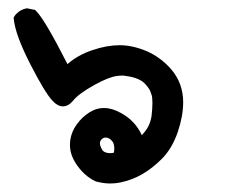

<svg xmlns="http://www.w3.org/2000/svg" viewBox="-20 -259 540 457"><path d="M146.5 85.9Q146.5 58.6 164.1 35.2Q175.8 19.5 192.4 8.8Q209 -2 227.5 -2Q246.1 -2 267.6 9.8Q301.8 28.3 317.4 62.5Q336.9 43.9 340.8 16.6Q342.8 -1 342.8 -14.2Q342.8 -27.3 340.8 -33.2Q338.9 -39.1 336.9 -43.9Q332 -52.7 323.2 -61.5Q309.6 -74.2 280.3 -78.1Q276.4 -79.1 271 -79.1Q265.6 -79.1 257.8 -78.1Q238.3 -75.2 206.1 -57.6Q167 -36.1 153.3 -18.6Q142.6 -5.9 129.9 -5.9Q117.2 -5.9 105.5 -18.6Q86.9 -38.1 51.8 -106.9Q16.6 -175.8 12.7 -213.9V-217.8Q16.6 -224.6 20.5 -227.5Q29.3 -236.3 43.9 -239.3L63.5 -235.4Q65.4 -233.4 66.4 -232.4Q86.9 -211.9 140.6 -106.4Q165 -127.9 199.7 -139.6Q234.4 -151.4 264.6 -151.4Q294.9 -151.4 328.1 -137.7Q362.3 -123 387.7 -93.8Q416 -60.5 416 -15.6Q416 16.6 403.3 54.7Q389.6 94.7 365.2 119.1Q320.3 164.1 268.6 174.8Q255.9 177.7 241.2 177.7Q226.6 177.7 208 172.9Q178.7 159.2 159.2 127.9Q146.5 107.4 146.5 85.9ZM252 94.7Q252 83 247.1 77.1Q240.2 68.4 231.4 68.4Q224.6 68.4 219.7 75.2Q217.8 78.1 217.8 82.5Q217.8 86.9 220.7 92.8Q223.6 98.6 224.6 99.6Q230.5 105.5 242.2 105.5Q246.1 105.5 251 104.5Q252 99.6 252 94.7Z"/></svg>

Font: JasonHandwriting2
Style: SemiBold
Weight: 600
Version: Version 1.04.7